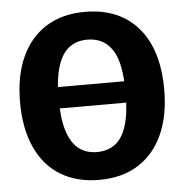

<svg xmlns="http://www.w3.org/2000/svg" viewBox="-52 -760 795 828"><g transform="rotate(-5 345.5 -346.5)"><path d="M345.4 -710.3Q443.6 -710.3 513.4 -667.8Q583.3 -625.2 620.4 -544.2Q657.5 -463.1 657.5 -347.1Q657.5 -233.7 620.4 -152.1Q583.3 -70.4 513.4 -26.7Q443.6 17 345.4 17Q247.5 17 177.7 -25.7Q107.8 -68.4 70.5 -150.1Q33.2 -231.7 33.2 -346.7Q33.2 -460.1 70.5 -541.7Q107.8 -623.2 177.7 -666.8Q247.5 -710.3 345.4 -710.3ZM345.4 -590Q299.6 -590 267.3 -565.9Q235 -541.7 217.7 -488.3Q200.3 -434.9 200.3 -346.7Q200.3 -259.6 217.8 -205.7Q235.4 -151.9 267.7 -127.6Q300 -103.4 345.4 -103.4Q392.2 -103.4 424.5 -127.6Q456.8 -151.9 473.6 -205.7Q490.4 -259.6 490.4 -347.1Q490.4 -478.7 453.1 -534.3Q415.7 -590 345.4 -590ZM129.5 -397.2H561.3V-304.8H128.5Z"/></g></svg>

Font: Fira Sans Variable
Style: Regular
Weight: 400
Designer: Carrois Corporate & Edenspiekermann AG
Foundry: Carrois Corporate GbR & Edenspiekermann AG
Version: Version 4.202